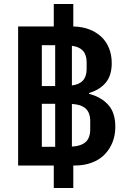

<svg xmlns="http://www.w3.org/2000/svg" viewBox="-20 -831 640 964"><path d="M348 113H250V0H71V-698H250V-811H348V-698H349Q394 -697 429.5 -683Q465 -669 490 -645Q515 -621 528 -587.5Q541 -554 541 -514Q541 -452 511 -416Q481 -380 427 -364V-360Q488 -344 523.5 -304.5Q559 -265 559 -195Q559 -151 544.5 -115.5Q530 -80 504 -54Q478 -28 440 -14Q402 0 356 0H348ZM257 -399V-604H190V-399ZM341 -402Q415 -411 415 -484V-519Q415 -592 341 -601ZM257 -94V-310H190V-94ZM341 -95Q386 -97 409.5 -117.5Q433 -138 433 -182V-222Q433 -266 409.5 -286.5Q386 -307 341 -309Z"/></svg>

Font: IBM Plex Mono SmBld
Style: Regular
Weight: 600
Monospace: yes
Designer: Mike Abbink, Paul van der Laan, Pieter van Rosmalen
Foundry: Bold Monday
Version: Version 2.3